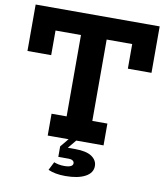

<svg xmlns="http://www.w3.org/2000/svg" viewBox="-102 -844 998 1148"><g transform="rotate(10 397.0 -269.5)"><path d="M773.5 -759V-477H630V-626.5H475V-132.5H566.5V0H227.5V-132.5H319V-626.5H164.5V-477H20.5V-759ZM293.5 150.5Q305.5 155.5 321.8 158.8Q338 162 356 162Q382 162 395.2 155.5Q408.5 149 408.5 137Q408.5 126.5 399.5 120.5Q390.5 114.5 375 114.5H312V51H403Q472 51 504.5 73.5Q537 96 537 131Q537 173 492.8 196.5Q448.5 220 373 220Q340 220 314 215Q288 210 268 201ZM379 -30H425.5L358.5 51H312Z"/></g></svg>

Font: Hepta Slab
Style: Bold
Weight: 700
Designer: Michael LaGattuta
Foundry: Michael LaGattuta
Version: Version 1.100